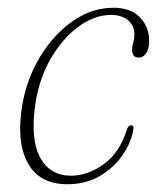

<svg xmlns="http://www.w3.org/2000/svg" viewBox="-20 -467 412 495"><path d="M266 -428.5Q223.5 -428.5 182.2 -398.2Q141 -368 110.5 -315.2Q80 -262.5 70.5 -194.5Q58.5 -105 84.2 -59.5Q110 -14 163 -14Q205.5 -14 246.8 -43.2Q288 -72.5 307 -132.5Q310.5 -144 318 -144Q326.5 -144 323.5 -131.5Q318 -99.5 296 -67.2Q274 -35 237.8 -13.5Q201.5 8 153.5 8Q81.5 8 51.5 -47Q21.5 -102 37.5 -197Q49.5 -265.5 84.2 -322.2Q119 -379 168.2 -413Q217.5 -447 272.5 -447Q317 -447 340.8 -422.2Q364.5 -397.5 364.5 -362.5Q364.5 -341 357 -329.8Q349.5 -318.5 338 -318.5Q320.5 -318.5 320.5 -338Q320.5 -346.5 323.5 -357Q326.5 -367.5 326.5 -378Q326.5 -400.5 310.5 -414.5Q294.5 -428.5 266 -428.5Z"/></svg>

Font: Fraunces 72pt Soft Thin
Style: Italic
Weight: 100
Italic angle: -16°
Version: Version 1.000;[0bf87f6ff]